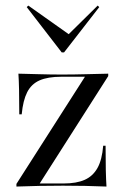

<svg xmlns="http://www.w3.org/2000/svg" viewBox="-20 -685 458 705"><path d="M40.3 0V-9.7L291.9 -403.2H204.8Q155.6 -403.2 125.4 -389.9Q95.2 -376.6 79.8 -346.4Q64.5 -316.1 59.7 -265.3H50.8Q50.8 -317.7 50 -354.4Q49.2 -391.1 47.6 -414.5Q84.7 -413.7 125.4 -412.5Q166.1 -411.3 207.3 -411.3Q250.8 -411.3 294 -412.5Q337.1 -413.7 377.4 -414.5V-405.6L125.8 -11.3H213.7Q260.5 -11.3 290.7 -24.6Q321 -37.9 337.9 -68.1Q354.8 -98.4 358.9 -150H367.7Q367.7 -97.6 368.5 -60.5Q369.4 -23.4 371 0Q333.9 -1.6 292.7 -2.4Q251.6 -3.2 211.3 -3.2Q168.5 -3.2 124.6 -2.4Q80.6 -1.6 40.3 0ZM338.7 -664.5 344.4 -658.9 215.3 -492.7H206.5L78.2 -658.9L83.9 -664.5L246.8 -549.2L222.6 -550Z"/></svg>

Font: Playfair 144pt
Style: Regular
Weight: 400
Designer: Claus Eggers Sørensen
Foundry: Claus Eggers Sørensen
Version: Version 2.001;gftools[0.9.30]